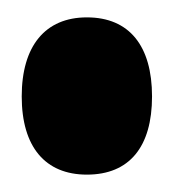

<svg xmlns="http://www.w3.org/2000/svg" viewBox="-20 -454 200 221"><path d="M80 -253C129 -253 155 -285 155 -343C155 -401 129 -434 80 -434C32 -434 5 -401 5 -343C5 -285 32 -253 80 -253Z"/></svg>

Font: Bricolage Grotesque 10pt Condensed ExtraBold
Style: Regular
Weight: 800
Width: 3
Designer: Mathieu Triay
Foundry: Atelier Triay
Version: Version 1.000;gftools[0.9.29]